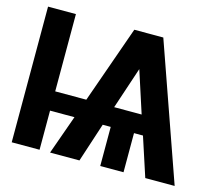

<svg xmlns="http://www.w3.org/2000/svg" viewBox="-101 -841 1113 972"><g transform="rotate(15 455.5 -355.5)"><path d="M36 0H182V-205H310L237 0H391L458 -205H500V0H622V-205H669L736 0H890L640 -711H488L345 -306H182V-711H36ZM491 -306 564 -525 635 -306Z"/></g></svg>

Font: Asimov Pro
Style: Bd
Weight: 700
Designer: Google
Version: Version 2.000980; 2014